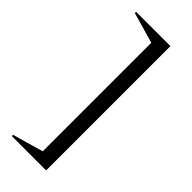

<svg xmlns="http://www.w3.org/2000/svg" viewBox="-260 -730 877 877"><g transform="rotate(45 178.5 -291.5)"><path d="M257.8 -692.9V109.9H37.1L35.2 102.1L185.1 59.1V-642.1L35.2 -685.1L37.1 -692.9Z"/></g></svg>

Font: Halibut
Style: Regular
Weight: 400
Designer: Matteo Maggi
Foundry: Collletttivo
Version: Version 3.080 | FøM Fix